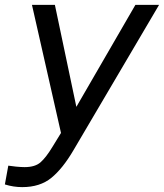

<svg xmlns="http://www.w3.org/2000/svg" viewBox="-59 -550 672 787"><path d="M32 217Q-4 217 -39 206L-25 129Q-14 131 7 133Q28 135 42 135Q85 135 107.5 115Q130 95 156 52L191 -5L72 -530H166L254 -112L496 -530H593L242 66Q198 141 151.5 179Q105 217 32 217Z"/></svg>

Font: Plus Jakarta Display
Style: Italic
Weight: 400
Italic angle: -12°
Designer: Gumpita Rahayu
Foundry: Tokotype Studio
Version: Version 1.000